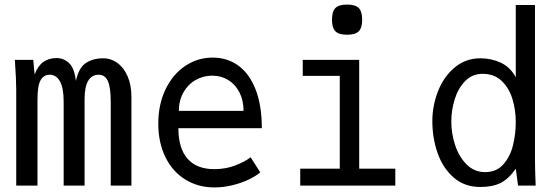

<svg xmlns="http://www.w3.org/2000/svg" viewBox="-20 -812 2440 840"><path d="M45 -550H125.5L131.5 -486Q145 -523 169 -540.5Q193 -558 227.5 -558Q258.5 -558 282 -536.2Q305.5 -514.5 312 -458Q324.5 -515.5 355.5 -536.2Q386.5 -557 432.5 -557Q465 -557 493 -537Q521 -517 538 -478.8Q555 -440.5 555 -388V0H464.5V-367Q464.5 -429.5 452 -457.2Q439.5 -485 412 -485Q350 -485 350 -377V0H258.5V-367Q258.5 -427.5 242.2 -456.2Q226 -485 197.5 -485Q171 -485 157.5 -461Q144 -437 144 -377V0H51V-420Q51 -462 45 -550Z M672.5 -271Q672.5 -354.5 703.8 -420.2Q735 -486 789.5 -523Q844 -560 910.5 -560Q974.5 -560 1023 -524.8Q1071.5 -489.5 1098.5 -420Q1125.5 -350.5 1125.5 -251H760.5Q760.5 -162.5 800.8 -117.2Q841 -72 917.5 -72Q967.5 -72 1010 -88.5Q1052.5 -105 1076.5 -124L1118.5 -58Q1099.5 -41.5 1067.5 -26.2Q1035.5 -11 996.2 -1.5Q957 8 918.5 8Q846 8 790 -27Q734 -62 703.2 -125.5Q672.5 -189 672.5 -271ZM908.5 -481Q869 -481 835.5 -461.8Q802 -442.5 782.2 -407.2Q762.5 -372 762.5 -327H1045.5Q1045.5 -372.5 1027.8 -407.5Q1010 -442.5 978.8 -461.8Q947.5 -481 908.5 -481Z M1304.5 -550H1551.5V-74H1709.5V0H1293.5V-74H1466.5V-480H1304.5ZM1432.5 -726Q1432.5 -762 1447.5 -777Q1462.5 -792 1498.5 -792Q1534.5 -792 1549.5 -777Q1564.5 -762 1564.5 -726Q1564.5 -690 1549.5 -675Q1534.5 -660 1498.5 -660Q1462.5 -660 1447.5 -675Q1432.5 -690 1432.5 -726Z M1871.5 -282Q1871.5 -350 1896.5 -413.5Q1921.5 -477 1969.5 -517Q2017.5 -557 2082 -557Q2129 -557 2170.8 -537.8Q2212.5 -518.5 2236.5 -474V-790H2320.5V-120Q2320.5 -102.5 2321 -79.2Q2321.5 -56 2322 -43.5L2323.5 0H2246.5L2236.5 -74Q2206 -30 2171 -12Q2136 6 2081.5 6Q2011.5 6 1964.2 -35.8Q1917 -77.5 1894.2 -143.2Q1871.5 -209 1871.5 -282ZM2236.5 -278Q2236.5 -330.5 2222 -378.5Q2207.5 -426.5 2175 -457.8Q2142.5 -489 2091.5 -489Q2046 -489 2015 -457.2Q1984 -425.5 1969.2 -377.2Q1954.5 -329 1954.5 -280Q1954.5 -228 1971.2 -177Q1988 -126 2021.5 -92.5Q2055 -59 2102.5 -59Q2152 -59 2182 -92.8Q2212 -126.5 2224.2 -176Q2236.5 -225.5 2236.5 -278Z"/></svg>

Font: JuliaMono Latin
Style: Regular
Weight: 400
Monospace: yes
Designer: cormullion
Foundry: corm
Version: Version 0.049; ttfautohint (v1.8.4)